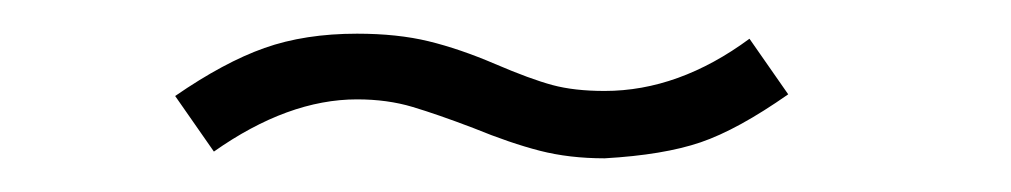

<svg xmlns="http://www.w3.org/2000/svg" viewBox="-20 -350 600 114"><path d="M192 -330Q216 -330 234.5 -325.5Q253 -321 274 -312Q295 -303 308 -299.5Q321 -296 339 -296Q383 -296 425 -327L448 -294Q418 -273 396 -265.5Q374 -258 339 -256Q318 -256 300.5 -260.5Q283 -265 261 -274Q240 -282 225 -286.5Q210 -291 192 -291Q151 -291 107 -260L84 -293Q113 -313 137 -321.5Q161 -330 192 -330Z"/></svg>

Font: Bellota Light
Style: Italic
Weight: 300
Italic angle: -7.5°
Designer: Kemie Guaida
Foundry: Kemie Guaida
Version: Version 4.001